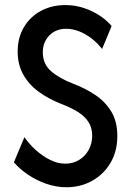

<svg xmlns="http://www.w3.org/2000/svg" viewBox="-20 -748 533 775"><path d="M249 7.8Q207 7.8 167 -6.1Q127 -20 93 -43Q59.1 -65.9 36.1 -92.8L78.6 -194.3Q97.7 -166.5 124.5 -142.3Q151.4 -118.2 181.9 -102.8Q212.4 -87.4 243.7 -87.4Q274.4 -87.4 298.8 -102.1Q323.2 -116.7 337.6 -142.3Q352.1 -168 352.1 -200.7Q352.1 -231.9 337.2 -255.4Q322.3 -278.8 293.9 -296.4Q265.6 -314 226.1 -329.1Q174.8 -349.1 135.3 -378.4Q95.7 -407.7 73.5 -447.8Q51.3 -487.8 51.3 -540Q51.3 -595.2 76.2 -637.7Q101.1 -680.2 144.8 -703.9Q188.5 -727.5 244.1 -727.5Q296.4 -727.5 346.4 -704.8Q396.5 -682.1 430.7 -643.1L392.1 -550.3Q373.5 -574.2 349.6 -592.8Q325.7 -611.3 299.3 -621.6Q272.9 -631.8 247.6 -631.8Q205.1 -631.8 179 -604.7Q152.8 -577.6 152.8 -537.1Q152.8 -490.2 185.5 -461.2Q218.3 -432.1 275.4 -410.2Q323.2 -392.1 363.8 -365.2Q404.3 -338.4 429 -298.1Q453.6 -257.8 453.6 -199.2Q453.6 -137.2 426 -90.6Q398.4 -43.9 351.8 -18.1Q305.2 7.8 249 7.8Z"/></svg>

Font: Reddit Sans Condensed Medium
Style: Regular
Weight: 500
Designer: Stephen Hutchings
Foundry: Reddit
Version: Version 1.014